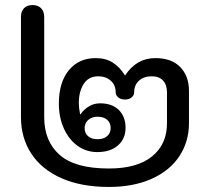

<svg xmlns="http://www.w3.org/2000/svg" viewBox="-20 -730 830 760"><path d="M63 -266V-663Q63 -685 75 -697.5Q87 -710 109 -710Q130 -710 142.5 -697.5Q155 -685 155 -663V-266Q155 -171 216 -117Q277 -63 411 -63Q523 -63 582 -111Q641 -159 641 -242V-364Q641 -394 625.5 -411Q610 -428 580 -428Q549 -428 530 -410.5Q511 -393 511 -364Q511 -353 501 -344.5Q491 -336 475 -336Q458 -336 448 -344.5Q438 -353 438 -364Q438 -393 418.5 -410.5Q399 -428 369 -428Q331 -428 311.5 -398Q292 -368 292 -322Q292 -303 297 -278H299Q312 -297 332 -309Q352 -321 376 -321Q424 -321 450.5 -294.5Q477 -268 477 -224Q477 -181 447 -154.5Q417 -128 365 -128Q322 -128 287.5 -152.5Q253 -177 233 -221Q213 -265 213 -320Q213 -404 252.5 -452Q292 -500 359 -500Q398 -500 426 -482.5Q454 -465 475 -431Q520 -500 595 -500Q659 -500 693.5 -464.5Q728 -429 728 -370V-242Q728 -170 690.5 -112.5Q653 -55 581 -22.5Q509 10 411 10Q301 10 222.5 -25Q144 -60 103.5 -122.5Q63 -185 63 -266ZM418 -223Q418 -244 404 -256Q390 -268 366 -268Q344 -268 329.5 -255.5Q315 -243 315 -223Q315 -203 328.5 -191Q342 -179 366 -179Q390 -179 404 -191Q418 -203 418 -223Z"/></svg>

Font: Kodchasan Medium
Style: Regular
Weight: 500
Designer: Katatrad Aksorn Co.,Ltd.
Foundry: Cadson Demak Co.,Ltd.
Version: Version 1.000; ttfautohint (v1.6)